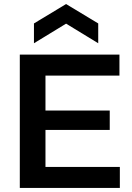

<svg xmlns="http://www.w3.org/2000/svg" viewBox="-20 -930 652 950"><path d="M78 0V-660H571V-556H205V-383H523V-287H205V-104H573V0ZM148 -716V-814L307 -910L466 -814V-716L307 -813Z"/></svg>

Font: Bricolage Grotesque 12pt SemiBold
Style: Regular
Weight: 600
Designer: Mathieu Triay
Foundry: Atelier Triay
Version: Version 1.001; ttfautohint (v1.8.4.7-5d5b);gftools[0.9.33.de